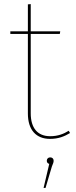

<svg xmlns="http://www.w3.org/2000/svg" viewBox="-20 -672 372 942"><path d="M323.7 -19.4 317.1 -30.4C292.9 -15.4 264.9 -3.7 226.3 -3.7C164.4 -3.7 130.8 -43.8 130.8 -116V-505.6H273.4L275.6 -518.3H130.8V-651.9L116.8 -650.6V-518.3H30.7V-505.6H116.8V-115.1C116.8 -33.7 157.8 9.4 225.4 9.4C267 9.4 297 -3.1 323.7 -19.4ZM226.1 100.1C216.3 100.1 209.6 107.3 209.6 116.3C209.6 124.9 213.7 129.9 221.6 132L193.8 250.1H203.4L234.4 145.3C241 129.1 243.1 124.3 243.1 116.3C243.1 107.3 237.3 100.1 226.1 100.1Z"/></svg>

Font: Fira Sans Hair
Style: Regular
Weight: 100
Designer: bBox Type GmbH & Carrois Corporate GbR & Edenspiekermann AG
Foundry: bBox Type GmbH & Carrois Corporate GbR & Edenspiekermann AG
Version: Version 4.300;PS 004.300;hotconv 1.0.88;makeotf.lib2.5.64775